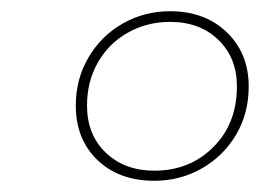

<svg xmlns="http://www.w3.org/2000/svg" viewBox="-20 -780 463 342"><path d="M423 -626Q423 -578 400.5 -540Q378 -502 339.5 -480Q301 -458 255 -458Q192 -458 153.5 -495Q115 -532 115 -592Q115 -639 137.5 -677.5Q160 -716 198.5 -738Q237 -760 283 -760Q345 -760 384 -722.5Q423 -685 423 -626ZM135 -592Q135 -540 168.5 -508Q202 -476 255 -476Q318 -476 360 -518Q402 -560 402 -626Q402 -677 369 -709Q336 -741 283 -741Q242 -741 208 -722Q174 -703 154.5 -669Q135 -635 135 -592Z"/></svg>

Font: TypoPRO Montserrat Alternates
Style: Italic
Weight: 250
Italic angle: -11.3°
Designer: Julieta Ulanovsky
Foundry: Julieta Ulanovsky
Version: Version 6.001